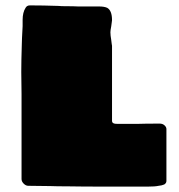

<svg xmlns="http://www.w3.org/2000/svg" viewBox="-20 -693 665 713"><path d="M233 -1Q190 -1 167 -2L85 -3Q76 -3 68 -11Q60 -19 60 -28V-248V-344L59 -426Q59 -467 61 -529Q61 -542 64 -596V-619Q64 -647 75 -664Q80 -673 91 -673Q140 -673 198 -671Q206 -670 221 -670Q254 -670 270 -669H324Q328 -669 347.5 -669Q367 -669 378 -664Q396 -654 396 -618L395 -610Q395 -607 393 -595Q390 -580 390 -573Q390 -562 393 -545Q395 -533 395 -529L396 -523V-383V-318V-256V-244Q396 -236 405 -234Q408 -233 418 -233H491Q518 -234 573 -234Q584 -234 591 -227.5Q598 -221 598 -214V-23V-21Q598 -13 590 -8Q581 -4 569 -3Q556 0 528 0H383Q280 0 233 -1Z"/></svg>

Font: Sigmar One
Style: Regular
Weight: 400
Designer: Vernon Adams
Foundry: Vernon Adams
Version: Version 2.000